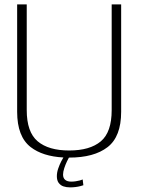

<svg xmlns="http://www.w3.org/2000/svg" viewBox="-20 -694 632 851"><path d="M286.5 4.5Q397 4.5 457 -42Q517 -88.5 517 -198.5V-674.5H475V-206Q475 -108 426.8 -67.5Q378.5 -27 286.5 -27Q195 -27 146.8 -67.8Q98.5 -108.5 98.5 -206V-674.5H56V-198.5Q56 -88.5 116 -42Q169 -1 261 4Q257 10 251.5 21Q244 35.5 238 53Q232 70.5 232 87Q232 105.5 240 116.5Q248 127.5 261 132Q274 136.5 290.5 136.5Q303 136.5 314.8 135Q326.5 133.5 336 131Q345.5 128.5 349.5 127L346.5 101.5Q342 103.5 333.8 105.8Q325.5 108 315.5 109.5Q305.5 111 296 111Q278 111 268.8 103Q259.5 95 259.5 80Q259.5 67.5 264.8 51.5Q270 35.5 277 21Q282 11 285.5 4.5Q286 4.5 286.5 4.5Z"/></svg>

Font: Anybody Thin ExtraLight
Style: Regular
Weight: 250
Version: Version 1.113;gftools[0.9.25]